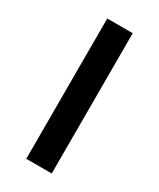

<svg xmlns="http://www.w3.org/2000/svg" viewBox="-147 -590 529 640"><g transform="rotate(30 118.0 -270.0)"><path d="M167 0V-540H69V0Z"/></g></svg>

Font: Noto Sans Armenian Condensed Medium
Style: Regular
Weight: 500
Width: 3
Designer: Monotype Design Team
Foundry: Monotype Imaging Inc.
Version: Version 2.008